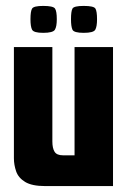

<svg xmlns="http://www.w3.org/2000/svg" viewBox="-20 -629 434 649"><path d="M133 0Q88 0 65 -14Q42 -28 34.5 -50Q27 -72 27 -94V-470H157V-151Q157 -128 164.5 -116Q172 -104 193 -104H232V-470H362V0ZM263 -518Q230 -518 225 -528.5Q220 -539 220 -564Q220 -591 225 -600Q230 -609 263 -609Q297 -609 302.5 -600Q308 -591 308 -564Q308 -539 302 -528.5Q296 -518 263 -518ZM126 -518Q94 -518 88.5 -528.5Q83 -539 83 -564Q83 -591 88.5 -600Q94 -609 126 -609Q160 -609 166 -600Q172 -591 172 -564Q172 -539 165.5 -528.5Q159 -518 126 -518Z"/></svg>

Font: Smooch Sans Thin ExtraBold
Style: Regular
Weight: 800
Version: Version 1.010